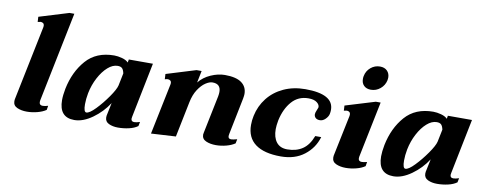

<svg xmlns="http://www.w3.org/2000/svg" viewBox="-62 -1024 3367 1334"><g transform="rotate(10 1621.0 -357.0)"><path d="M68 -47Q68 -55 69 -60L177 -587Q178 -590 178 -596Q178 -610 170.5 -615.5Q163 -621 153 -621Q149 -621 132 -617L130 -653L339 -717H373L244 -83Q243 -79 243 -72Q243 -49 267 -49Q284 -49 305 -56L300 -26Q275 -9 238 0.5Q201 10 165 10Q126 10 97 -3Q68 -16 68 -47Z M393 -112Q393 -146 402 -193Q427 -316 499 -398Q571 -480 697 -480Q722 -480 752 -472Q782 -464 797 -448L801 -470H971L893 -83Q891 -73 891 -69Q891 -48 913 -48Q929 -48 953 -56L947 -26Q922 -8 884.5 0.5Q847 9 808 9Q771 9 743.5 -4Q716 -17 716 -47Q716 -55 717 -60L736 -151Q693 -84 627 -37Q561 10 500 10Q393 10 393 -112ZM762 -280 780 -368Q775 -392 765 -402.5Q755 -413 733 -413Q698 -413 663.5 -382.5Q629 -352 602 -301Q575 -250 563 -190Q555 -148 555 -111Q555 -56 574 -56Q596 -56 637.5 -99Q679 -142 717 -196.5Q755 -251 762 -280Z M1639 -55 1633 -25Q1608 -8 1571.5 1.5Q1535 11 1499 11Q1459 11 1429.5 -2Q1400 -15 1400 -46Q1400 -49 1402 -59L1457 -327Q1460 -344 1460 -357Q1460 -414 1402 -414Q1380 -414 1353 -396Q1326 -378 1302 -341.5Q1278 -305 1267 -251L1216 0L1042 10L1116 -349Q1117 -352 1117 -358Q1117 -371 1109.5 -376.5Q1102 -382 1092 -382Q1084 -382 1071 -378L1069 -415L1277 -479H1313L1296 -395Q1328 -435 1379 -457.5Q1430 -480 1478 -480Q1557 -480 1595.5 -452Q1634 -424 1634 -373Q1634 -362 1630 -340L1578 -82Q1576 -70 1576 -67Q1576 -47 1597 -47Q1609 -47 1639 -55Z M1716 -170Q1716 -203 1723 -235Q1738 -306 1781.5 -361.5Q1825 -417 1893 -448.5Q1961 -480 2046 -480Q2245 -480 2245 -369Q2245 -355 2242 -340Q2238 -321 2220 -303Q2202 -285 2181 -285Q2161 -285 2150.5 -295Q2140 -305 2140 -320Q2140 -331 2148 -349Q2153 -360 2156 -369Q2159 -388 2138.5 -404.5Q2118 -421 2078 -421Q2006 -421 1960.5 -369Q1915 -317 1897 -234Q1890 -196 1890 -171Q1890 -113 1916 -79.5Q1942 -46 1993 -46Q2056 -46 2100 -75.5Q2144 -105 2169 -171H2211Q2188 -92 2122 -41Q2056 10 1957 10Q1839 10 1777.5 -35.5Q1716 -81 1716 -170Z M2426 -619Q2426 -633 2428 -640Q2435 -677 2463.5 -701Q2492 -725 2529 -725Q2561 -725 2579.5 -706.5Q2598 -688 2598 -658Q2598 -652 2596 -640Q2588 -603 2559 -579Q2530 -555 2493 -555Q2462 -555 2444 -572.5Q2426 -590 2426 -619ZM2318 -47Q2318 -55 2319 -60L2379 -349Q2380 -352 2380 -358Q2380 -372 2372.5 -377.5Q2365 -383 2355 -383Q2351 -383 2334 -379L2332 -415L2542 -479H2576L2495 -83Q2494 -79 2494 -72Q2494 -50 2518 -50Q2531 -50 2555 -56L2550 -26Q2526 -9 2488.5 0.5Q2451 10 2415 10Q2376 10 2347 -3Q2318 -16 2318 -47Z M2644 -112Q2644 -146 2653 -193Q2678 -316 2750 -398Q2822 -480 2948 -480Q2973 -480 3003 -472Q3033 -464 3048 -448L3052 -470H3222L3144 -83Q3142 -73 3142 -69Q3142 -48 3164 -48Q3180 -48 3204 -56L3198 -26Q3173 -8 3135.5 0.5Q3098 9 3059 9Q3022 9 2994.5 -4Q2967 -17 2967 -47Q2967 -55 2968 -60L2987 -151Q2944 -84 2878 -37Q2812 10 2751 10Q2644 10 2644 -112ZM3013 -280 3031 -368Q3026 -392 3016 -402.5Q3006 -413 2984 -413Q2949 -413 2914.5 -382.5Q2880 -352 2853 -301Q2826 -250 2814 -190Q2806 -148 2806 -111Q2806 -56 2825 -56Q2847 -56 2888.5 -99Q2930 -142 2968 -196.5Q3006 -251 3013 -280Z"/></g></svg>

Font: Taviraj
Style: Bold Italic
Weight: 700
Italic angle: -12°
Designer: Katatrad Team
Foundry: CadsonDemak
Version: Version 1.001